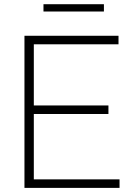

<svg xmlns="http://www.w3.org/2000/svg" viewBox="-20 -914 646 934"><path d="M99 0V-740H556.5V-698.5H144.5V-41.5H561.5V0ZM127.5 -359.5V-401H507.5V-359.5ZM191.5 -858V-893.5H485.5V-858Z"/></svg>

Font: Encode Sans SC SemiExpanded ExtraLight
Style: Regular
Weight: 250
Width: 6
Designer: Multiple Designers
Foundry: Impallari Type
Version: Version 3.002